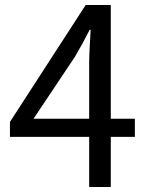

<svg xmlns="http://www.w3.org/2000/svg" viewBox="-20 -753 595 773"><path d="M115 -275 282 -525C303 -561 323 -597 341 -633H345C343 -595 339 -536 339 -500V-275ZM523 -275H426V-733H325L20 -262V-202H339V0H426V-202H523Z"/></svg>

Font: Noto Sans CJK SC Regular
Style: Regular
Weight: 400
Designer: Ryoko NISHIZUKA (kana & ideographs); Paul D. Hunt (Latin, Greek & Cyrillic); Wenlong ZHANG (bopomofo); Sandoll Communica
Foundry: Adobe Systems Incorporated
Version: Version 1.004;PS 1.004;hotconv 1.0.82;makeotf.lib2.5.63406